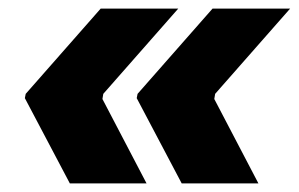

<svg xmlns="http://www.w3.org/2000/svg" viewBox="-20 -498 697 448"><path d="M143 -70H322L219 -267L221 -279L396 -478H215L40 -279L38 -269ZM404 -70H583L480 -267L482 -279L657 -478H476L301 -279L299 -269Z"/></svg>

Font: Fixel Display ExtraBold
Style: Italic
Weight: 800
Italic angle: -10°
Designer: AlfaBravo + MacPaw
Foundry: Kyrylo Tkachov, Marchela Mozhyna, Serhii Makarenko, Maria Weinstein, Zakhar Kryvoshyya
Version: Version 1.210;Glyphs 3.2 (3217)